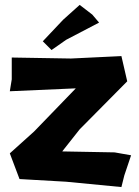

<svg xmlns="http://www.w3.org/2000/svg" viewBox="-20 -717 561 773"><path d="M300.8 -697.3 234.4 -637.7 152.3 -550.8 187.5 -515.6 246.1 -556.6 378.9 -626 351.6 -658.2ZM27.3 -485.4V-397.5L19.5 -349.6L285.2 -361.3L117.2 -187.5L19.5 -99.6L58.6 3.9L246.1 14.6L468.8 36.1L480.5 -10.7L507.8 -91.8L441.4 -103.5L230.5 -107.4L300.8 -196.3L492.2 -389.6L468.8 -491.2L265.6 -481.4Z"/></svg>

Font: MaokenAssortedSans-Lite
Style: Lite
Weight: 400
Version: Version 1.400